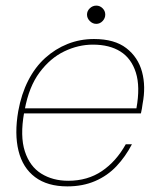

<svg xmlns="http://www.w3.org/2000/svg" viewBox="-20 -652 561 684"><path d="M220 12Q149 12 105 -21Q61 -54 46 -114.5Q31 -175 45 -256Q56 -317 80.5 -365Q105 -413 141 -445.5Q177 -478 221 -495.5Q265 -513 315 -513Q388 -513 430 -480.5Q472 -448 486 -396Q500 -344 488 -282Q487 -272 485.5 -265Q484 -258 482 -248H55L58 -266H466Q480 -343 464 -393.5Q448 -444 409 -468.5Q370 -493 311 -493Q259 -493 209 -469Q159 -445 121 -394Q83 -343 68 -261L66 -251Q51 -167 68.5 -113Q86 -59 127 -33.5Q168 -8 223 -8Q292 -8 343 -42.5Q394 -77 428 -138H450Q427 -94 395 -60Q363 -26 319 -7Q275 12 220 12ZM323 -567Q310 -567 300 -577Q290 -587 290 -600Q290 -613 300 -622.5Q310 -632 323 -632Q336 -632 345.5 -622.5Q355 -613 355 -600Q355 -587 345.5 -577Q336 -567 323 -567Z"/></svg>

Font: DM Sans 18pt Thin
Style: Italic
Weight: 250
Italic angle: -10°
Designer: Colophon Foundry, Jonny Pinhorn
Foundry: Colophon Foundry
Version: Version 4.004;gftools[0.9.30]